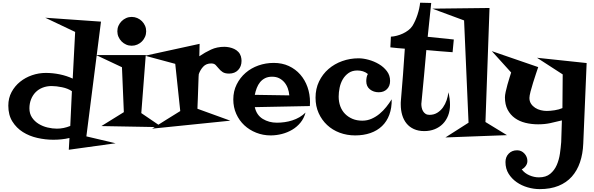

<svg xmlns="http://www.w3.org/2000/svg" viewBox="-20 -916 4285 1386"><path d="M814.5 118.2 476.6 165 481.4 80.1Q453.1 86.9 423.8 89.8Q394.5 92.8 365.2 92.8Q307.6 92.8 249.5 79.6Q191.4 66.4 145 37.1Q98.6 7.8 69.3 -39.1Q40 -85.9 40 -153.3Q40 -208 63.5 -251.5Q86.9 -294.9 125 -325.7Q163.1 -356.4 211.4 -373Q259.8 -389.6 310.5 -389.6Q360.4 -389.6 410.6 -379.4Q460.9 -369.1 504.9 -348.6L522.5 -685.5L306.6 -788.1L709 -759.8L603.5 68.4ZM499 -257.8Q470.7 -277.3 428.7 -286.1Q386.7 -294.9 352.5 -294.9Q317.4 -294.9 287.6 -283.2Q257.8 -271.5 236.8 -250Q215.8 -228.5 204.1 -198.7Q192.4 -168.9 192.4 -133.8Q192.4 -95.7 210.9 -67.9Q229.5 -40 258.8 -22Q288.1 -3.9 323.2 4.4Q358.4 12.7 390.6 12.7Q439.5 12.7 487.3 -6.8Z M1035.2 -690.4Q1035.2 -668.9 1026.9 -649.9Q1018.6 -630.9 1004.4 -616.7Q990.2 -602.5 971.2 -594.2Q952.1 -585.9 930.7 -585.9Q909.2 -585.9 890.6 -594.2Q872.1 -602.5 857.9 -616.7Q843.8 -630.9 835.4 -649.9Q827.1 -668.9 827.1 -690.4Q827.1 -711.9 835.4 -730.5Q843.8 -749 857.9 -763.2Q872.1 -777.3 890.6 -785.6Q909.2 -793.9 930.7 -793.9Q952.1 -793.9 971.2 -785.6Q990.2 -777.3 1004.4 -763.2Q1018.6 -749 1026.9 -730.5Q1035.2 -711.9 1035.2 -690.4ZM1149.4 2 711.9 -5.9 874 -106.4 860.4 -430.7 673.8 -518.6H1032.2L1000 -99.6Z M1723.6 -476.6Q1723.6 -436.5 1699.2 -410.6Q1674.8 -384.8 1633.8 -384.8Q1603.5 -384.8 1586.9 -396Q1570.3 -407.2 1559.1 -421.4Q1547.9 -435.5 1536.6 -446.8Q1525.4 -458 1504.9 -458Q1468.8 -458 1447.3 -435.1Q1425.8 -412.1 1415 -380.9Q1414.1 -378.9 1413.6 -362.3Q1413.1 -345.7 1412.1 -320.3Q1411.1 -294.9 1410.2 -264.6Q1409.2 -234.4 1408.2 -207Q1407.2 -179.7 1406.2 -158.7Q1405.3 -137.7 1405.3 -130.9L1642.6 -44.9L1078.1 12.7Q1128.9 -19.5 1179.7 -51.3Q1230.5 -83 1281.2 -114.3L1245.1 -455.1L1027.3 -513.7L1420.9 -599.6L1418.9 -509.8Q1460 -538.1 1503.4 -558.1Q1546.9 -578.1 1599.6 -578.1Q1617.2 -578.1 1635.7 -574.2Q1654.3 -570.3 1670.9 -562.5Q1687.5 -554.7 1700.2 -541.5Q1712.9 -528.3 1718.8 -509.8Q1723.6 -492.2 1723.6 -476.6Z M2217.8 -177.7Q2217.8 -170.9 2217.3 -164.1Q2216.8 -157.2 2216.8 -150.4L1819.3 -142.6Q1832 -85 1877 -57.6Q1921.9 -30.3 1978.5 -30.3Q2005.9 -30.3 2034.2 -34.2Q2062.5 -38.1 2089.8 -46.9Q2117.2 -55.7 2141.6 -69.8Q2166 -84 2185.5 -103.5Q2174.8 -62.5 2149.4 -31.2Q2124 0 2089.4 20.5Q2054.7 41 2014.2 51.3Q1973.6 61.5 1933.6 61.5Q1878.9 61.5 1829.6 42Q1780.3 22.5 1743.7 -11.7Q1707 -45.9 1685.5 -93.8Q1664.1 -141.6 1664.1 -198.2Q1664.1 -257.8 1688.5 -306.6Q1712.9 -355.5 1752.9 -390.1Q1793 -424.8 1845.7 -443.4Q1898.4 -461.9 1956.1 -461.9Q2016.6 -461.9 2064.9 -439.5Q2113.3 -417 2147.5 -377.9Q2181.6 -338.9 2199.7 -287.6Q2217.8 -236.3 2217.8 -177.7ZM2068.4 -227.5Q2066.4 -253.9 2057.6 -278.3Q2048.8 -302.7 2033.2 -321.3Q2017.6 -339.8 1995.6 -351.1Q1973.6 -362.3 1944.3 -362.3Q1915 -362.3 1893.6 -351.6Q1872.1 -340.8 1857.4 -322.8Q1842.8 -304.7 1833.5 -280.8Q1824.2 -256.8 1819.3 -231.4Z M2807.6 -199.2Q2808.6 -136.7 2790.5 -87.9Q2772.5 -39.1 2737.8 -5.9Q2703.1 27.3 2653.8 44.4Q2604.5 61.5 2543.9 61.5Q2484.4 61.5 2432.1 42Q2379.9 22.5 2341.3 -13.7Q2302.7 -49.8 2280.3 -99.6Q2257.8 -149.4 2257.8 -210.9Q2257.8 -275.4 2283.2 -328.1Q2308.6 -380.9 2351.6 -418Q2394.5 -455.1 2450.7 -475.1Q2506.8 -495.1 2568.4 -495.1Q2601.6 -495.1 2641.1 -484.4Q2680.7 -473.6 2715.3 -453.1Q2750 -432.6 2772.9 -402.3Q2795.9 -372.1 2795.9 -332Q2795.9 -294.9 2773.4 -272.5Q2751 -250 2713.9 -250Q2676.8 -250 2650.4 -271Q2624 -292 2624 -330.1Q2624 -342.8 2626.5 -356.9Q2628.9 -371.1 2635.7 -381.8Q2619.1 -395.5 2599.6 -401.4Q2580.1 -407.2 2559.6 -407.2Q2522.5 -407.2 2496.6 -389.2Q2470.7 -371.1 2454.6 -343.8Q2438.5 -316.4 2431.6 -282.7Q2424.8 -249 2424.8 -218.8Q2424.8 -180.7 2436.5 -148.9Q2448.2 -117.2 2470.7 -94.2Q2493.2 -71.3 2524.4 -58.1Q2555.7 -44.9 2595.7 -44.9Q2630.9 -44.9 2662.1 -58.6Q2693.4 -72.3 2719.7 -94.2Q2746.1 -116.2 2768.1 -143.6Q2790 -170.9 2807.6 -199.2Z M3255.9 -630.9 3247.1 -539.1Q3199.2 -543 3152.3 -546.4Q3105.5 -549.8 3057.6 -554.7Q3049.8 -461.9 3041 -370.1Q3032.2 -278.3 3023.4 -185.5Q3023.4 -180.7 3022.5 -175.8Q3021.5 -170.9 3021.5 -166Q3021.5 -152.3 3024.4 -138.2Q3027.3 -124 3034.2 -112.8Q3041 -101.6 3052.2 -94.2Q3063.5 -86.9 3080.1 -86.9Q3112.3 -86.9 3136.7 -102.1Q3161.1 -117.2 3177.7 -140.6Q3194.3 -164.1 3204.1 -192.9Q3213.9 -221.7 3216.8 -250Q3228.5 -204.1 3228.5 -159.2Q3228.5 -116.2 3214.8 -81.5Q3201.2 -46.9 3176.8 -22Q3152.3 2.9 3118.2 16.6Q3084 30.3 3043 30.3Q3000 30.3 2967.8 15.6Q2935.5 1 2914.6 -24.9Q2893.6 -50.8 2883.3 -85.9Q2873 -121.1 2873 -161.1Q2873 -168.9 2873 -175.8Q2873 -182.6 2874 -190.4Q2881.8 -285.2 2889.2 -377.4Q2896.5 -469.7 2902.3 -564.5Q2876 -566.4 2850.1 -568.8Q2824.2 -571.3 2797.9 -574.2L2801.8 -651.4Q2822.3 -652.3 2844.7 -658.2Q2867.2 -664.1 2888.2 -673.8Q2909.2 -683.6 2927.2 -697.3Q2945.3 -710.9 2957 -728.5Q2967.8 -746.1 2977.1 -766.6Q2986.3 -787.1 2993.7 -809.6Q3001 -832 3005.9 -854Q3010.7 -876 3012.7 -896.5L3092.8 -894.5L3067.4 -650.4Z M3639.6 59.6 3195.3 76.2 3362.3 -30.3 3330.1 -768.6 3100.6 -853.5 3513.7 -858.4 3484.4 -35.2Z M4214.8 -460.9 4190.4 121.1Q4187.5 194.3 4167 254.9Q4146.5 315.4 4107.9 358.9Q4069.3 402.3 4011.2 425.8Q3953.1 449.2 3876 449.2Q3833 449.2 3789.1 436.5Q3745.1 423.8 3709.5 398.9Q3673.8 374 3651.4 337.9Q3628.9 301.8 3628.9 253.9Q3628.9 216.8 3652.3 192.9Q3675.8 168.9 3712.9 168.9Q3744.1 168.9 3765.6 192.4Q3787.1 215.8 3787.1 246.1Q3787.1 265.6 3774.9 282.2Q3762.7 298.8 3746.1 306.6Q3767.6 335 3801.8 349.6Q3835.9 364.3 3870.1 364.3Q3920.9 364.3 3951.7 338.9Q3982.4 313.5 3999 275.4Q4015.6 237.3 4022 192.9Q4028.3 148.4 4031.2 109.4Q4033.2 69.3 4033.7 30.8Q4034.2 -7.8 4036.1 -46.9Q3990.2 -35.2 3950.7 -26.9Q3911.1 -18.6 3864.3 -18.6Q3816.4 -18.6 3772.9 -29.3Q3729.5 -40 3696.8 -63.5Q3664.1 -86.9 3644.5 -124Q3625 -161.1 3625 -213.9Q3625 -228.5 3630.4 -253.4Q3635.7 -278.3 3643.1 -304.7Q3650.4 -331.1 3658.2 -355.5Q3666 -379.9 3669.9 -392.6L3530.3 -546.9L3865.2 -431.6Q3859.4 -415 3849.1 -383.8Q3838.9 -352.5 3828.1 -318.8Q3817.4 -285.2 3809.6 -254.4Q3801.8 -223.6 3801.8 -209Q3801.8 -184.6 3813.5 -167Q3825.2 -149.4 3843.3 -137.7Q3861.3 -126 3883.3 -120.6Q3905.3 -115.2 3926.8 -115.2Q3952.1 -115.2 3983.9 -120.1Q4015.6 -125 4040 -135.7L4042 -378.9L3856.4 -499Z"/></svg>

Font: Fontdiner Swanky
Style: Regular
Weight: 400
Designer: Font Diner, Inc
Foundry: Font Diner, Inc
Version: Version 1.000